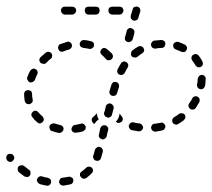

<svg xmlns="http://www.w3.org/2000/svg" viewBox="-32 -574 668 605"><path d="M91 -17Q87 -15 85 -10Q84 -8 84 -5Q85 -3 86 -1Q87 2 89 3Q91 5 93 6Q104 9 115 11Q120 12 124 9Q128 6 129 1Q129 -2 129 -4Q128 -7 127 -9Q125 -11 123 -12Q121 -13 118 -14Q110 -15 101 -18Q96 -20 91 -17ZM157 -9Q154 -5 154 0Q154 2 156 4Q157 7 159 8Q161 10 163 10Q166 11 168 11Q179 9 189 7Q192 7 194 5Q196 4 197 2Q198 0 199 -3Q199 -5 199 -8Q198 -13 193 -15Q189 -18 184 -17Q175 -15 165 -14Q160 -14 157 -9ZM222 -31Q221 -28 220 -26Q220 -24 220 -21Q221 -19 222 -17Q224 -15 226 -13Q228 -12 230 -11Q233 -11 235 -11Q238 -12 240 -13Q249 -20 257 -28Q261 -32 261 -37Q261 -42 257 -46Q255 -47 253 -48Q251 -49 248 -49Q246 -49 243 -48Q241 -47 239 -45Q233 -39 226 -34Q224 -33 222 -31ZM35 -53Q30 -53 26 -49Q23 -45 24 -40Q24 -34 28 -31Q37 -24 45 -18Q47 -17 50 -17Q52 -16 55 -16Q57 -17 59 -18Q61 -20 63 -22Q64 -24 64 -26Q65 -29 64 -31Q64 -34 63 -36Q61 -38 59 -39Q52 -44 44 -51Q40 -54 35 -53ZM1 -89Q-4 -90 -8 -87Q-10 -85 -11 -83Q-12 -81 -12 -78Q-13 -76 -12 -74Q-11 -71 -10 -69L-9 -68Q-8 -67 -5 -65Q-3 -64 -1 -64Q2 -64 4 -64Q6 -65 8 -67Q12 -70 13 -75Q14 -80 10 -84V-85Q7 -89 1 -89ZM263 -74Q265 -69 270 -68Q275 -66 279 -68Q284 -70 286 -75Q289 -85 292 -96Q292 -98 292 -101Q292 -103 290 -105Q289 -107 287 -109Q285 -110 282 -111Q277 -112 273 -109Q269 -107 267 -102Q265 -92 262 -84Q260 -79 263 -74ZM283 -165 280 -150Q278 -145 281 -141Q284 -137 289 -135Q291 -135 294 -135Q296 -135 298 -137Q300 -138 302 -140Q303 -142 304 -144L307 -158L309 -164Q309 -166 309 -169Q309 -171 307 -174Q306 -176 304 -177Q302 -179 300 -179Q295 -180 290 -178Q286 -175 284 -170ZM131 -184Q126 -182 124 -177Q123 -172 125 -167Q127 -162 132 -161Q143 -157 154 -155Q159 -155 163 -158Q167 -161 168 -166Q169 -171 166 -175Q163 -179 158 -180Q149 -182 140 -185Q135 -186 131 -184ZM196 -175Q193 -171 193 -166Q194 -161 198 -158Q203 -155 208 -156Q219 -157 229 -160Q232 -161 233 -163Q235 -164 237 -166Q238 -169 238 -171Q238 -174 238 -176Q237 -178 235 -180Q234 -182 232 -183Q229 -185 227 -185Q224 -185 222 -184Q213 -182 204 -180Q199 -180 196 -175ZM484 -165Q486 -167 487 -169Q488 -171 489 -173Q489 -176 489 -178Q487 -183 483 -186Q479 -189 474 -187Q464 -185 455 -184Q450 -184 447 -180Q444 -176 444 -171Q445 -165 449 -162Q453 -159 458 -159Q469 -161 479 -163Q482 -164 484 -165ZM414 -163Q418 -166 419 -171Q419 -176 416 -180Q413 -184 408 -185Q398 -186 390 -188Q385 -190 380 -187Q376 -184 374 -179Q373 -174 376 -170Q378 -165 383 -164Q394 -162 405 -160Q410 -160 414 -163ZM550 -199Q552 -201 552 -203Q552 -206 552 -208Q551 -211 550 -213Q546 -217 541 -217Q536 -218 532 -215Q525 -209 517 -205Q514 -203 513 -201Q511 -199 511 -197Q510 -195 511 -192Q511 -190 512 -187Q515 -183 520 -182Q525 -180 529 -183Q539 -189 547 -195Q549 -197 550 -199ZM257 -197Q257 -202 261 -205Q268 -211 274 -217Q274 -214 274 -211Q275 -204 279 -198Q279 -197 279 -197Q279 -197 278 -197Q272 -193 268 -187Q267 -186 266 -184Q264 -184 263 -185Q261 -186 260 -188Q257 -192 257 -197ZM81 -225Q76 -226 72 -222Q70 -221 69 -219Q67 -217 67 -214Q67 -212 67 -209Q68 -207 70 -205Q76 -196 85 -189Q87 -187 89 -186Q91 -185 94 -185Q96 -185 99 -187Q101 -188 102 -189Q106 -193 106 -198Q105 -204 102 -207Q95 -213 89 -220Q86 -224 81 -225ZM355 -199Q355 -194 351 -190Q350 -189 347 -188Q345 -187 343 -187Q340 -186 338 -187Q336 -188 334 -190Q333 -190 333 -191Q335 -193 337 -195Q341 -201 343 -207L345 -216Q348 -212 351 -208Q355 -204 355 -199ZM299 -227 296 -219Q295 -214 298 -209Q301 -205 306 -204Q311 -202 315 -205Q320 -208 321 -213L323 -221L326 -232Q327 -238 324 -242Q321 -246 316 -248Q311 -249 307 -246Q302 -243 301 -238ZM597 -262Q595 -267 591 -269Q586 -272 581 -270Q576 -269 574 -264Q570 -256 564 -248Q561 -244 562 -239Q563 -234 567 -231Q569 -229 572 -229Q574 -228 577 -229Q579 -229 581 -230Q583 -232 585 -234Q591 -243 596 -252Q598 -257 597 -262ZM68 -283Q67 -285 66 -287Q64 -288 61 -289Q59 -290 57 -290Q52 -290 48 -287Q44 -283 44 -278Q44 -267 46 -255Q47 -253 48 -251Q50 -249 52 -247Q54 -246 56 -246Q59 -245 61 -246Q66 -247 69 -251Q72 -255 71 -260Q69 -269 69 -278Q69 -280 68 -283ZM314 -278Q317 -273 322 -272Q327 -271 331 -273Q336 -276 337 -281Q340 -291 343 -300Q344 -305 342 -309Q340 -314 335 -315Q330 -317 325 -315Q321 -312 319 -307Q316 -298 313 -287Q312 -282 314 -278ZM616 -330Q615 -332 613 -334Q612 -336 609 -337Q607 -338 605 -338Q599 -338 596 -335Q592 -331 591 -326Q591 -317 589 -308Q588 -303 591 -298Q594 -294 599 -293Q602 -293 604 -293Q607 -294 609 -295Q611 -297 612 -299Q613 -301 614 -303Q616 -314 616 -325Q616 -327 616 -330ZM86 -349Q85 -354 80 -356Q78 -357 76 -358Q73 -358 71 -357Q69 -357 67 -355Q65 -353 63 -351Q58 -342 54 -331Q52 -327 55 -322Q57 -317 61 -315Q64 -314 66 -314Q69 -315 71 -316Q73 -317 75 -318Q77 -320 78 -322Q81 -331 85 -339Q88 -344 86 -349ZM338 -346Q339 -341 344 -339Q349 -337 353 -338Q358 -340 361 -344Q365 -353 370 -361Q373 -365 372 -370Q371 -375 367 -378Q362 -381 357 -380Q352 -379 349 -374Q344 -366 339 -356Q336 -351 338 -346ZM590 -402Q588 -403 585 -404Q583 -404 580 -403Q578 -402 576 -401Q572 -398 571 -392Q571 -387 574 -383Q580 -376 584 -368Q585 -366 587 -365Q589 -363 591 -362Q593 -362 596 -362Q598 -362 600 -363Q605 -365 607 -370Q608 -375 606 -380Q601 -390 594 -399Q592 -401 590 -402ZM131 -392Q132 -394 132 -397Q133 -399 132 -402Q131 -404 130 -406Q127 -410 121 -411Q116 -411 112 -408Q104 -401 96 -394Q92 -390 92 -385Q92 -380 96 -376Q98 -374 100 -374Q102 -373 105 -373Q107 -372 109 -373Q112 -374 114 -376Q120 -383 128 -389Q130 -390 131 -392ZM310 -384Q315 -384 319 -387Q323 -390 324 -396Q324 -401 321 -405Q313 -413 304 -420Q300 -423 295 -423Q290 -422 287 -418Q284 -414 284 -409Q285 -404 289 -401Q296 -395 302 -388Q305 -384 310 -384ZM381 -406Q380 -401 383 -397Q386 -393 392 -393Q397 -392 401 -395Q408 -401 416 -406Q420 -408 422 -413Q423 -418 420 -423Q418 -427 413 -428Q408 -430 403 -427Q394 -422 385 -415Q381 -411 381 -406ZM521 -441Q516 -439 514 -434Q513 -429 515 -424Q517 -420 522 -418Q531 -415 539 -411Q544 -409 549 -410Q554 -412 556 -417Q558 -421 557 -426Q555 -431 551 -433Q541 -438 530 -442Q525 -443 521 -441ZM193 -424Q196 -429 194 -434Q194 -436 192 -438Q191 -440 188 -441Q186 -442 184 -443Q181 -443 179 -442Q169 -439 158 -435Q156 -434 154 -433Q153 -431 152 -428Q151 -426 151 -424Q151 -421 152 -419Q154 -414 158 -412Q163 -410 168 -412Q177 -416 186 -418Q191 -420 193 -424ZM254 -420Q256 -420 258 -422Q260 -423 262 -425Q263 -427 264 -429Q265 -434 263 -439Q260 -443 255 -444Q244 -447 233 -448Q230 -448 228 -447Q226 -447 224 -445Q222 -444 221 -441Q220 -439 219 -437Q219 -431 222 -427Q226 -424 231 -423Q240 -422 249 -420Q251 -420 254 -420ZM446 -440Q443 -436 444 -431Q445 -426 449 -423Q454 -420 459 -421Q468 -423 477 -423Q483 -423 486 -427Q489 -431 489 -436Q489 -442 485 -445Q481 -448 476 -448Q465 -447 454 -446Q449 -445 446 -440ZM367 -475 362 -457Q360 -452 363 -447Q365 -443 370 -442Q375 -440 380 -443Q384 -445 386 -450L391 -468V-470Q393 -475 390 -479Q387 -484 382 -485Q377 -487 373 -484Q368 -481 367 -476ZM381 -515Q384 -511 389 -509Q394 -508 399 -511Q403 -513 404 -518L410 -538Q411 -543 409 -547Q406 -552 401 -553Q399 -554 396 -553Q394 -553 391 -552Q389 -551 388 -549Q386 -547 386 -544L380 -525Q379 -520 381 -515ZM164 -532Q160 -536 160 -541Q160 -546 164 -550Q167 -553 173 -553H195Q200 -553 204 -550Q208 -546 208 -541Q208 -536 204 -532Q200 -528 195 -528H173Q167 -528 164 -532ZM279 -532Q282 -536 282 -541Q282 -546 279 -550Q275 -553 270 -553H247Q242 -553 238 -550Q235 -546 235 -541Q235 -536 238 -532Q242 -528 247 -528H270Q275 -528 279 -532ZM353 -532Q357 -536 357 -541Q357 -546 353 -550Q350 -553 344 -553H322Q317 -553 313 -550Q309 -546 310 -541Q309 -536 313 -532Q317 -528 322 -528H344Q350 -528 353 -532Z"/></svg>

Font: FRB American Cursive Guidelines Dashed
Style: Italic
Weight: 400
Italic angle: -25°
Version: Version 2.0;Modular Font Editor K font №1